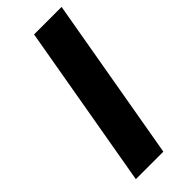

<svg xmlns="http://www.w3.org/2000/svg" viewBox="-230 -735 771 771"><g transform="rotate(-45 155.0 -350.0)"><path d="M154 -700H310.2L188.2 0H32Z"/></g></svg>

Font: Fixel Italic Variable Display Thin
Style: Italic
Weight: 100
Italic angle: -10°
Designer: AlfaBravo + MacPaw
Foundry: Kyrylo Tkachov, Marchela Mozhyna, Serhii Makarenko, Maria Weinstein, Zakhar Kryvoshyya
Version: Version 1.210;Glyphs 3.2 (3217)